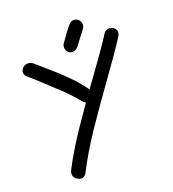

<svg xmlns="http://www.w3.org/2000/svg" viewBox="-156 -1003 1009 1121"><g transform="rotate(-20 348.5 -442.5)"><path d="M401.4 -872.1Q413.1 -884.8 430.7 -884.8Q448.2 -884.8 460 -872.1Q471.7 -859.4 471.7 -842.8Q471.7 -826.2 460 -813.5Q450.2 -801.8 397.5 -731.4Q392.6 -723.6 381.8 -717.8Q371.1 -711.9 361.3 -711.9Q351.6 -711.9 341.8 -716.8Q333 -721.7 327.6 -731.9Q322.3 -742.2 322.3 -752.9Q322.3 -764.6 327.1 -773.4Q375 -842.8 401.4 -872.1ZM572.3 -748Q584 -767.6 604.5 -767.6Q605.5 -767.6 606.4 -767.6Q608.4 -767.6 610.4 -767.6Q634.8 -765.6 645.5 -748Q650.4 -739.3 650.4 -730.5Q650.4 -719.7 643.6 -707Q589.8 -623 495.6 -492.7Q401.4 -362.3 322.3 -245.1Q243.2 -127.9 189.5 -21.5Q181.6 -7.8 169.4 -2.9Q157.2 2 145.5 -2Q133.8 -5.9 123.5 -14.6Q113.3 -23.4 111.3 -36.6Q109.4 -49.8 115.2 -63.5Q169.9 -169.9 249 -286.1Q289.1 -344.7 333 -407.2Q323.2 -412.1 315.4 -420.9Q293 -449.2 257.8 -486.3Q222.7 -523.4 194.3 -546.9Q109.4 -627.9 60.5 -669.9Q46.9 -681.6 46.9 -696.3Q46.9 -702.1 48.8 -708Q56.6 -729.5 77.1 -736.3Q84 -738.3 90.8 -738.3Q105.5 -738.3 121.1 -728.5Q124 -725.6 154.8 -699.2Q185.5 -672.9 191.9 -667Q198.2 -661.1 225.6 -637.2Q252.9 -613.3 262.7 -603Q272.5 -592.8 294.9 -571.3Q317.4 -549.8 329.6 -535.2Q341.8 -520.5 357.4 -501Q369.1 -486.3 378.9 -472.7Q400.4 -502.9 422.9 -533.2Q518.6 -664.1 572.3 -748Z"/></g></svg>

Font: sage sans
Style: Regular
Weight: 400
Version: Version 001.032